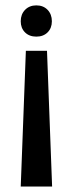

<svg xmlns="http://www.w3.org/2000/svg" viewBox="-20 -500 271 714"><path d="M115.2 -363.8Q88.9 -363.8 73 -379.6Q57.1 -395.5 57.1 -420.9Q57.1 -446.8 73.2 -463.4Q89.4 -480 115.2 -480Q141.1 -480 157 -463.4Q172.9 -446.8 172.9 -420.9Q172.9 -395.5 157 -379.6Q141.1 -363.8 115.2 -363.8ZM57.1 193.8 76.2 -311H154.8L173.8 193.8Z"/></svg>

Font: El Messiri SemiBold
Style: Regular
Weight: 600
Designer: Mohamed Gaber
Foundry: Kief Type Foundry
Version: Version 2.007;PS 002.007;hotconv 1.0.88;makeotf.lib2.5.64775